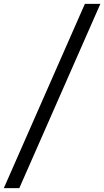

<svg xmlns="http://www.w3.org/2000/svg" viewBox="-78 -800 541 997"><path d="M-58.2 177 362.8 -780H443.2L22.2 177Z"/></svg>

Font: Merriweather Light
Style: Italic
Weight: 300
Italic angle: -7.8°
Designer: Eben Sorkin
Foundry: Eben Sorkin
Version: Version 2.101